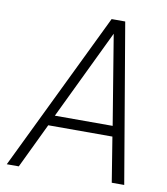

<svg xmlns="http://www.w3.org/2000/svg" viewBox="-80 -767 727 834"><g transform="rotate(10 284.0 -350.0)"><path d="M469 0H524L405 -700H345L6 0H59L154 -198H437ZM175 -244 365 -639 430 -244Z"/></g></svg>

Font: Arthouse Owned Light
Style: Italic
Weight: 300
Italic angle: -10°
Designer: Jeremy Tribby
Foundry: Tribby Type
Version: Version 1.000;PS 001.000;hotconv 1.0.88;makeotf.lib2.5.64775